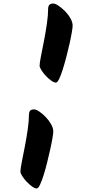

<svg xmlns="http://www.w3.org/2000/svg" viewBox="-20 -895 495 1081"><path d="M143 -249Q143 -263 149 -271Q155 -279 172 -279Q183 -279 200.5 -267.5Q218 -256 236.5 -237Q255 -218 267.5 -196Q280 -174 280 -154Q280 -145 275.5 -118Q271 -91 263 -55Q255 -19 245.5 19.5Q236 58 225.5 91.5Q215 125 205 145.5Q195 166 187 166Q176 166 160.5 155Q145 144 130 128Q115 112 105 96Q95 80 95 71Q95 56 102.5 18Q110 -20 119.5 -68.5Q129 -117 136 -165.5Q143 -214 143 -249ZM251 -845Q251 -859 257.5 -867Q264 -875 280 -875Q291 -875 308.5 -863.5Q326 -852 345 -833Q364 -814 376.5 -792Q389 -770 389 -750Q389 -741 384.5 -714Q380 -687 372 -651Q364 -615 354 -576.5Q344 -538 333.5 -504.5Q323 -471 313 -450.5Q303 -430 295 -430Q284 -430 268.5 -441Q253 -452 238 -468Q223 -484 213 -500Q203 -516 203 -525Q203 -540 210.5 -578Q218 -616 227.5 -664.5Q237 -713 244 -761.5Q251 -810 251 -845Z"/></svg>

Font: Kalam Variable Light
Style: Regular
Weight: 300
Designer: Lipi Raval, Jonny Pinhorn
Foundry: Indian Type Foundry
Version: Version 3.000